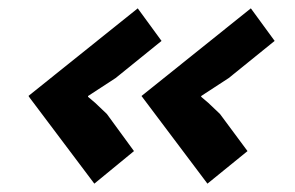

<svg xmlns="http://www.w3.org/2000/svg" viewBox="-20 -485 706 460"><path d="M573 -123 477 -45 319 -255 581 -465 638 -387 528 -298 462 -255V-253Q464 -251 471.5 -245Q479 -239 487 -231Q496 -222 507 -212ZM301 -123 206 -45 48 -255 310 -465 367 -387 257 -298 191 -255V-253Q193 -251 200.5 -245Q208 -239 216 -231Q225 -222 236 -212Z"/></svg>

Font: TypoPRO Sinkin Sans
Style: 500 Medium Italic
Weight: 500
Italic angle: -112°
Designer: Keith Bates
Foundry: K-Type
Version: Sinkin Sans (version 1.0)  by Keith Bates   •   © 2014   www